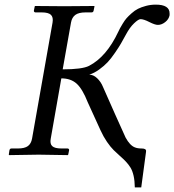

<svg xmlns="http://www.w3.org/2000/svg" viewBox="-20 -672 756 833"><path d="M594.2 -27.8Q613.8 -27.8 613.8 -17.1Q613.8 -14.6 613.3 -11.7Q612.8 -8.8 612.8 -7.8L592.8 141.1H564.9Q564.5 112.3 559.6 90.6Q554.7 68.8 545.7 54.4Q536.6 40 525.6 28.6Q514.6 17.1 500.7 4.9Q486.8 -7.3 473.1 -20.8Q459.5 -34.2 444.1 -56.6Q428.7 -79.1 416 -106.9L360.8 -228Q337.9 -286.1 312.5 -309.1Q287.1 -332 246.1 -332L200.2 -70.8Q195.8 -48.3 206.5 -38.1Q217.3 -27.8 247.1 -27.8H272.9Q276.4 -27.8 278.3 -25.6Q280.3 -23.4 279.8 -20L275.9 -1L273.9 1Q188 -1 147.9 -1L20 1L18.1 -1L21 -20Q22.5 -27.8 29.8 -27.8H57.1Q86.9 -27.8 101.1 -38.3Q115.2 -48.8 119.1 -70.8L208 -574.2Q211.9 -597.2 200.9 -607.7Q189.9 -618.2 161.1 -618.2H133.8Q130.9 -618.2 128.7 -620.4Q126.5 -622.6 127 -626L130.9 -645L132.8 -646Q219.7 -645 258.8 -645L388.2 -646L390.1 -645L386.2 -626Q384.8 -618.2 377 -618.2H351.1Q321.3 -618.2 306.6 -607.2Q292 -596.2 288.1 -574.2L252 -371.1Q336.4 -371.1 366.2 -386.2Q441.9 -425.3 493.2 -534.2Q498.5 -545.4 501 -550Q503.4 -554.7 512.5 -569.6Q521.5 -584.5 529.1 -593Q536.6 -601.6 550.8 -614.3Q564.9 -627 579.1 -634Q593.3 -641.1 613.5 -646.5Q633.8 -651.9 655.8 -651.9Q715.8 -651.9 715.8 -613.8V-606Q712.4 -588.4 696.8 -576.2Q681.2 -564 665 -564Q652.3 -564 627.9 -576.4Q603.5 -588.9 589.8 -588.9Q580.6 -588.9 561.8 -571Q543 -553.2 526.9 -522.9Q513.2 -498 504.9 -483.4Q496.6 -468.8 479.2 -443.4Q461.9 -418 447 -402.1Q432.1 -386.2 410.6 -370.6Q389.2 -355 367.2 -348.1Q385.3 -348.1 401.6 -332.5Q418 -316.9 426.8 -294.9L480 -174.8Q519 -86.9 524.9 -75.2Q543.5 -41 564.9 -32.7Q576.7 -27.8 594.2 -27.8Z"/></svg>

Font: Common Serif SemiBold
Style: Italic
Weight: 600
Italic angle: -12°
Designer: Philipp H. Poll, Khaled Hosny
Foundry: Stefan Peev, Context Ltd.
Version: Version 1.026